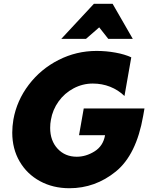

<svg xmlns="http://www.w3.org/2000/svg" viewBox="-20 -984 799 1018"><path d="M387 -153Q325 -153 285.5 -195.5Q246 -238 246 -306Q246 -329 250 -349Q259 -402 290.5 -446Q322 -490 370 -515.5Q418 -541 472 -541Q521 -541 564 -524Q607 -507 640 -475L676 -680Q642 -696 592.5 -705Q543 -714 492 -714Q385 -714 290.5 -666Q196 -618 132.5 -534.5Q69 -451 51 -350Q45 -314 45 -281Q45 -195 84 -128Q123 -61 192 -23.5Q261 14 348 14Q485 14 594 -74.5Q703 -163 739 -369L746 -409H424L399 -267H537Q527 -210 481.5 -181.5Q436 -153 387 -153ZM577 -964H478L305 -778H436L506 -839L554 -778H684Z"/></svg>

Font: Geom Black
Style: Bold Italic
Weight: 900
Italic angle: -10°
Version: Version 1.102